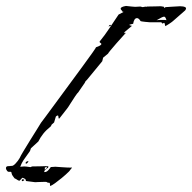

<svg xmlns="http://www.w3.org/2000/svg" viewBox="-111 -557 646 646"><path d="M58 69Q57 66 57 62Q57 58 55 58Q49 58 47.5 56.5Q46 55 44 55Q43 55 34.5 55Q26 55 17.5 55.5Q9 56 7 56Q5 56 -8.5 54Q-22 52 -24 52V50Q-24 46 -29.5 43.5Q-35 41 -35 41Q-37 42 -40 45.5Q-43 49 -45 51Q-49 51 -53 48Q-57 45 -62 43Q-65 39 -68 35Q-71 31 -72 26Q-72 20 -78 21Q-84 22 -87 18Q-91 13 -91 9Q-91 2 -83 2Q-75 2 -74 1Q-68 3 -59 -6.5Q-50 -16 -45 -25Q-42 -32 -32 -48.5Q-22 -65 -10 -84.5Q2 -104 12.5 -120.5Q23 -137 27 -144Q28 -145 42 -164Q56 -183 77 -211.5Q98 -240 121.5 -272Q145 -304 166 -332.5Q187 -361 200 -379.5Q213 -398 212 -398Q230 -404 230 -409Q230 -411 227 -412.5Q224 -414 224 -417Q242 -439 257.5 -462.5Q273 -486 288 -508L305 -517Q302 -517 300 -519Q301 -520 298 -522.5Q295 -525 295 -528Q295 -534 313 -537Q321 -536 331.5 -535Q342 -534 344 -534Q346 -534 352.5 -534.5Q359 -535 361 -535Q363 -535 369 -533Q374 -534 377.5 -534.5Q381 -535 383 -534Q383 -535 383.5 -535Q384 -535 384 -535Q397 -535 412.5 -535.5Q428 -536 430 -536Q433 -536 436 -535Q439 -534 441 -534V-530L446 -533Q449 -533 454 -533.5Q459 -534 461 -534Q468 -534 477.5 -535Q487 -536 495 -536Q506 -536 512 -533Q518 -530 512 -522L472 -487Q469 -484 460 -478Q451 -472 445 -469Q444 -472 443.5 -476Q443 -480 441 -480Q439 -480 438.5 -479Q438 -478 436 -478Q434 -478 433.5 -480Q433 -482 431 -482Q430 -482 421.5 -482Q413 -482 404.5 -482Q396 -482 394 -482Q391 -482 377 -483.5Q363 -485 362 -486Q356 -496 350 -496Q340 -496 337 -477Q333 -476 328.5 -475Q324 -474 324 -473Q324 -472 333 -470L308 -449L307 -445L313 -447Q312 -446 302.5 -435.5Q293 -425 281 -411.5Q269 -398 260.5 -387.5Q252 -377 253 -377L236 -363L233 -351Q232 -350 224 -340Q216 -330 205.5 -317.5Q195 -305 187 -295Q179 -285 177 -284L174 -278L152 -246Q150 -245 141.5 -232.5Q133 -220 125 -207Q117 -194 115 -192L90 -160Q89 -158 87 -158Q86 -158 85.5 -165Q85 -172 77 -165L71 -145L63 -138L60 -132Q44 -119 34.5 -107Q25 -95 18 -81L-7 -58L-10 -49Q-26 -27 -32 -18Q-38 -9 -43 4Q-38 4 -35.5 3.5Q-33 3 -30 3Q-26 3 -22 3.5Q-18 4 -11 5Q-9 6 -6.5 4.5Q-4 3 -3 3Q11 3 26.5 2.5Q42 2 44 2Q52 2 52 4Q52 7 44.5 12Q37 17 38 22H39Q47 22 53.5 13.5Q60 5 60 5Q64 5 68.5 4.5Q73 4 75 4Q77 4 96.5 5.5Q116 7 130 7L131 6Q133 6 125 15Q124 18 110 30.5Q96 43 85 51Q83 53 74 59.5Q65 66 58 69ZM416 -489Q424 -490 432 -490Q440 -490 441 -490Q442 -490 444 -490Q446 -490 449 -489Q446 -501 441 -501Q436 -501 416 -489ZM254 -468 258 -473H263Q262 -472 261.5 -471Q261 -470 261 -470ZM-23 -6Q-24 -7 -25 -8Q-26 -9 -22 -13Q-19 -15 -17 -14.5Q-15 -14 -15 -14Q-15 -14 -17 -11Q-19 -8 -23 -6ZM39 14 45 10Q48 7 45 4L39 8Q41 10 39 14ZM-32 51Q-36 54 -37 51.5Q-38 49 -38 49Q-37 45 -31 47Q-31 47 -29.5 48Q-28 49 -32 51Z"/></svg>

Font: Cherish
Style: Regular
Weight: 400
Designer: Robert E. Leuschke
Foundry: Robert E. Leuschke
Version: Version 1.005